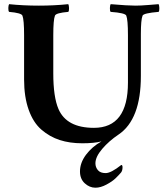

<svg xmlns="http://www.w3.org/2000/svg" viewBox="-20 -666 773 899"><path d="M455.1 -3.9Q420.9 4.9 365.2 4.9Q306.6 4.9 259.8 -10.3Q212.9 -25.4 174.3 -58.6Q135.7 -91.8 114.3 -151.9Q92.8 -211.9 92.8 -293.9V-501Q92.8 -573.2 85 -592.8Q80.1 -605.5 22.5 -610.4Q18.6 -615.2 19 -628.4Q19.5 -641.6 22.5 -646.5Q88.9 -639.6 162.1 -639.6Q233.4 -639.6 299.8 -646.5Q302.7 -641.6 303.2 -628.4Q303.7 -615.2 299.8 -610.4Q242.2 -605.5 237.3 -592.8Q229.5 -573.2 229.5 -501V-322.3Q229.5 -211.9 253.9 -155.3Q292 -67.4 419.9 -67.4Q579.1 -67.4 579.1 -279.3V-501Q579.1 -573.2 571.3 -592.8Q566.4 -605.5 498 -610.4Q494.1 -615.2 494.6 -628.4Q495.1 -641.6 498 -646.5Q578.1 -639.6 614.3 -639.6Q638.7 -639.6 674.3 -642.6Q710 -645.5 722.7 -646.5Q725.6 -641.6 726.1 -628.4Q726.6 -615.2 722.7 -610.4Q652.3 -604.5 647.5 -592.8Q639.6 -573.2 639.6 -506.8V-310.5Q639.6 -106.4 535.2 -36.1Q490.2 -5.9 458.5 31.2Q426.8 68.4 426.8 98.6Q426.8 117.2 438.5 130.9Q450.2 144.5 474.6 144.5Q500 144.5 547.9 106.4Q553.7 106.4 553.7 117.2Q553.7 132.8 546.9 141.6Q536.1 154.3 521 168.9Q505.9 183.6 478.5 198.2Q451.2 212.9 426.8 212.9Q399.4 212.9 377 192.4Q354.5 171.9 354.5 136.7Q354.5 96.7 382.3 59.1Q410.2 21.5 455.1 -3.9Z"/></svg>

Font: Crimson
Style: Bold
Weight: 700
Version: Version 0.8 ; ttfautohint (v1.00) -l 8 -r 50 -G 200 -x 14 -D